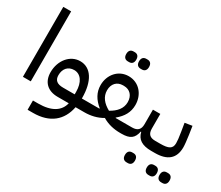

<svg xmlns="http://www.w3.org/2000/svg" viewBox="-158 -1129 2026 1759"><g transform="rotate(30 855.5 -250.0)"><path d="M72 0H155V-740H72Z M260 240H317C494 240 599 152 629 0H664L686 -22V-98H639V-102C639 -281 570 -387 457 -387C349 -387 270 -287 270 -164C270 -61 333 0 439 0H557C536 89 458 142 315 142H260ZM346 -176C346 -243 384 -289 449 -289C519 -289 563 -224 563 -124V-98H441C377 -98 346 -122 346 -176Z M969 -603H982C1009 -603 1028 -619 1028 -655C1028 -692 1009 -708 982 -708H969C941 -708 922 -692 922 -655C922 -619 941 -603 969 -603ZM834 -603H847C874 -603 893 -619 893 -655C893 -692 874 -708 847 -708H834C806 -708 787 -692 787 -655C787 -619 806 -603 834 -603ZM664 0H721C789 0 854 -15 911 -49C967 -15 1032 0 1100 0H1114L1136 -22V-98H997L995 -102C1060 -155 1094 -215 1094 -291C1094 -401 1020 -490 910 -490C801 -490 726 -400 726 -291C726 -215 761 -155 826 -102L824 -98H686L664 -76ZM910 -125C843 -162 801 -211 801 -279C801 -348 843 -391 905 -391H916C978 -391 1020 -348 1020 -279C1020 -211 977 -162 910 -125Z M1286 204H1299C1326 204 1345 188 1345 152C1345 115 1326 99 1299 99H1286C1258 99 1239 115 1239 152C1239 188 1258 204 1286 204ZM1114 0C1204 0 1242 -28 1258 -105H1263C1279 -34 1332 0 1428 0L1450 -22V-98H1414C1358 -98 1332 -124 1332 -180V-335H1254V-180C1254 -125 1227 -98 1170 -98H1136L1114 -76Z M1652 204H1665C1692 204 1711 188 1711 152C1711 115 1692 99 1665 99H1652C1624 99 1605 115 1605 152C1605 188 1624 204 1652 204ZM1517 204H1530C1557 204 1576 188 1576 152C1576 115 1557 99 1530 99H1517C1489 99 1470 115 1470 152C1470 188 1489 204 1517 204ZM1428 0H1468C1599 0 1668 -57 1668 -175C1668 -203 1663 -244 1655 -303L1642 -388L1565 -376L1579 -291C1589 -232 1592 -198 1592 -175C1592 -116 1556 -98 1468 -98H1450L1428 -76Z"/></g></svg>

Font: IBM Plex Arabic Text
Style: Regular
Weight: 450
Designer: Mike Abbink, Paul van der Laan, Pieter van Rosmalen, Wael Morcos, Khajak Apelian
Foundry: Bold Monday
Version: Version 1.0